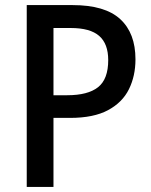

<svg xmlns="http://www.w3.org/2000/svg" viewBox="-20 -734 594 754"><path d="M265 -714Q392 -714 452 -659Q512 -604 512 -501Q512 -436 486.5 -384Q461 -332 404.5 -301.5Q348 -271 255 -271H190V0H85V-714ZM258 -624H190V-360H244Q325 -360 365 -391.5Q405 -423 405 -498Q405 -562 369.5 -593Q334 -624 258 -624Z"/></svg>

Font: Noto Sans Lao UI SemCond Med
Style: Regular
Weight: 500
Width: 4
Designer: Monotype Design Team
Foundry: Monotype Imaging Inc.
Version: Version 2.000; ttfautohint (v1.8.4.7-5d5b)